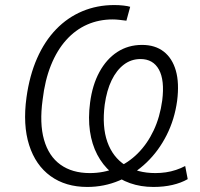

<svg xmlns="http://www.w3.org/2000/svg" viewBox="-20 -733 793 761"><path d="M326 8Q240 8 180.5 -35Q121 -78 95.5 -158Q70 -238 85 -347Q97 -434 127 -502Q157 -570 202.5 -617Q248 -664 306.5 -688.5Q365 -713 433 -713Q452 -713 469.5 -711Q487 -709 496 -706L481 -651Q466 -653 452 -654.5Q438 -656 427 -656Q372 -656 325.5 -635.5Q279 -615 242.5 -574.5Q206 -534 182 -474.5Q158 -415 149 -338Q136 -244 154.5 -179Q173 -114 219.5 -80.5Q266 -47 336 -47Q391 -47 439.5 -67Q488 -87 526 -125Q564 -163 589 -216Q614 -269 623 -335Q633 -415 610 -457Q587 -499 537 -499Q500 -499 471 -477Q442 -455 422.5 -415Q403 -375 395 -318Q384 -231 405.5 -170.5Q427 -110 476 -78.5Q525 -47 596 -47Q617 -47 637.5 -50Q658 -53 677.5 -59.5Q697 -66 714 -75L724 -23Q698 -8 663.5 0Q629 8 588 8Q538 8 495.5 -7Q453 -22 420 -50.5Q387 -79 365.5 -120Q344 -161 336.5 -213Q329 -265 337 -326Q346 -396 374 -447.5Q402 -499 445 -527Q488 -555 543 -555Q595 -555 629 -528.5Q663 -502 677 -453Q691 -404 682 -333Q672 -260 640.5 -197.5Q609 -135 561 -89Q513 -43 453 -17.5Q393 8 326 8Z"/></svg>

Font: Nunito Sans 10pt SemiCondensed Light
Style: Italic
Weight: 300
Width: 4
Italic angle: -9°
Designer: Vernon Adams
Foundry: Vernon Adams
Version: Version 3.101;gftools[0.9.27]